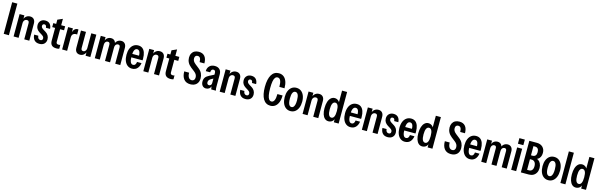

<svg xmlns="http://www.w3.org/2000/svg" viewBox="108 -2473 13161 4226"><g transform="rotate(15 6688.0 -360.0)"><path d="M57 0V-720H175V0Z M282 0V-510H391V-414H396V0ZM525 0V-364Q525 -397 512 -411.5Q499 -426 473 -426Q449 -426 431.5 -413.5Q414 -401 405 -380.5Q396 -360 396 -335L381 -414Q401 -465 437 -492.5Q473 -520 524 -520Q578 -520 609 -485.5Q640 -451 640 -390V0Z M869 10Q795 10 754 -34Q713 -78 709 -157H803Q806 -117 824 -96.5Q842 -76 871 -76Q895 -76 908 -88.5Q921 -101 921 -125Q921 -144 911 -161Q901 -178 869 -198L810 -235Q770 -261 748 -296Q726 -331 726 -380Q726 -442 765 -481Q804 -520 868 -520Q935 -520 972.5 -480.5Q1010 -441 1014 -369H920Q917 -404 904.5 -419Q892 -434 871 -434Q850 -434 837.5 -422Q825 -410 825 -387Q825 -369 835.5 -352.5Q846 -336 874 -318L938 -278Q975 -255 997.5 -217Q1020 -179 1020 -130Q1020 -67 980 -28.5Q940 10 869 10Z M1258 10Q1186 10 1151 -24.5Q1116 -59 1116 -129V-606L1230 -656V-130Q1230 -105 1243.5 -93Q1257 -81 1286 -81Q1297 -81 1306.5 -83Q1316 -85 1323 -89V-1Q1313 5 1295.5 7.5Q1278 10 1258 10ZM1050 -419V-510H1320V-419Z M1388 0V-510H1497V-391H1502V0ZM1502 -303 1486 -388Q1503 -458 1532 -489Q1561 -520 1602 -520Q1613 -520 1622 -517V-403Q1619 -404 1613 -404.5Q1607 -405 1598 -405Q1554 -405 1528 -380Q1502 -355 1502 -303Z M1794 10Q1760 10 1734 -4.5Q1708 -19 1694.5 -47.5Q1681 -76 1681 -116V-510H1795V-141Q1795 -113 1808 -98.5Q1821 -84 1844 -84Q1866 -84 1882 -96.5Q1898 -109 1907 -129.5Q1916 -150 1916 -173L1931 -94Q1912 -45 1877 -17.5Q1842 10 1794 10ZM1922 0V-95H1916V-510H2031V0Z M2132 0V-510H2241V-414H2246V0ZM2365 0V-368Q2365 -398 2353.5 -412Q2342 -426 2319 -426Q2296 -426 2280 -414.5Q2264 -403 2255 -382.5Q2246 -362 2246 -335L2231 -414Q2251 -468 2286 -494Q2321 -520 2369 -520Q2420 -520 2450 -485.5Q2480 -451 2480 -390V0ZM2598 0V-368Q2598 -398 2586.5 -412Q2575 -426 2552 -426Q2530 -426 2513.5 -414.5Q2497 -403 2488.5 -383Q2480 -363 2480 -335L2461 -416Q2483 -469 2518 -494.5Q2553 -520 2601 -520Q2651 -520 2682 -485.5Q2713 -451 2713 -390V0Z M2978 10Q2920 10 2876.5 -23Q2833 -56 2809.5 -115.5Q2786 -175 2786 -256Q2786 -338 2810.5 -397Q2835 -456 2880 -488Q2925 -520 2986 -520Q3043 -520 3081.5 -491Q3120 -462 3140.5 -405.5Q3161 -349 3161 -266Q3161 -255 3161 -245.5Q3161 -236 3159 -227H2857V-306H3089L3061 -272Q3060 -358 3041 -395.5Q3022 -433 2984 -433Q2944 -433 2923 -390Q2902 -347 2902 -256Q2902 -165 2922 -121Q2942 -77 2982 -77Q3013 -77 3030 -99Q3047 -121 3052 -162H3154Q3143 -86 3099 -38Q3055 10 2978 10Z M3238 0V-510H3347V-414H3352V0ZM3481 0V-364Q3481 -397 3468 -411.5Q3455 -426 3429 -426Q3405 -426 3387.5 -413.5Q3370 -401 3361 -380.5Q3352 -360 3352 -335L3337 -414Q3357 -465 3393 -492.5Q3429 -520 3480 -520Q3534 -520 3565 -485.5Q3596 -451 3596 -390V0Z M3860 10Q3788 10 3753 -24.5Q3718 -59 3718 -129V-606L3832 -656V-130Q3832 -105 3845.5 -93Q3859 -81 3888 -81Q3899 -81 3908.5 -83Q3918 -85 3925 -89V-1Q3915 5 3897.5 7.5Q3880 10 3860 10ZM3652 -419V-510H3922V-419Z M4310 10Q4212 10 4160.5 -53.5Q4109 -117 4109 -230H4220Q4220 -160 4245.5 -122Q4271 -84 4315 -84Q4348 -84 4367 -105Q4386 -126 4386 -166Q4386 -199 4370 -229Q4354 -259 4317 -287L4236 -350Q4183 -392 4157 -442Q4131 -492 4131 -550Q4131 -607 4153 -647.5Q4175 -688 4215 -709Q4255 -730 4311 -730Q4399 -730 4445.5 -674.5Q4492 -619 4492 -514H4383Q4383 -578 4364 -607Q4345 -636 4308 -636Q4278 -636 4260.5 -617.5Q4243 -599 4243 -562Q4243 -528 4259.5 -500.5Q4276 -473 4311 -445L4391 -382Q4448 -338 4472.5 -285.5Q4497 -233 4497 -174Q4497 -87 4446.5 -38.5Q4396 10 4310 10Z M4786 0Q4780 -18 4777.5 -39.5Q4775 -61 4775 -85H4770V-366Q4770 -401 4757.5 -417Q4745 -433 4721 -433Q4694 -433 4680 -413Q4666 -393 4666 -358H4565Q4565 -429 4609 -474.5Q4653 -520 4730 -520Q4802 -520 4841.5 -480Q4881 -440 4881 -367V-85Q4881 -64 4883 -42.5Q4885 -21 4891 0ZM4664 10Q4616 10 4585 -25Q4554 -60 4554 -120Q4554 -174 4579.5 -211.5Q4605 -249 4668 -280L4797 -345V-257L4727 -220Q4694 -203 4679 -181.5Q4664 -160 4664 -132Q4664 -105 4677.5 -91Q4691 -77 4713 -77Q4738 -77 4754 -94.5Q4770 -112 4770 -139L4780 -76Q4765 -32 4735 -11Q4705 10 4664 10Z M4978 0V-510H5087V-414H5092V0ZM5221 0V-364Q5221 -397 5208 -411.5Q5195 -426 5169 -426Q5145 -426 5127.5 -413.5Q5110 -401 5101 -380.5Q5092 -360 5092 -335L5077 -414Q5097 -465 5133 -492.5Q5169 -520 5220 -520Q5274 -520 5305 -485.5Q5336 -451 5336 -390V0Z M5565 10Q5491 10 5450 -34Q5409 -78 5405 -157H5499Q5502 -117 5520 -96.5Q5538 -76 5567 -76Q5591 -76 5604 -88.5Q5617 -101 5617 -125Q5617 -144 5607 -161Q5597 -178 5565 -198L5506 -235Q5466 -261 5444 -296Q5422 -331 5422 -380Q5422 -442 5461 -481Q5500 -520 5564 -520Q5631 -520 5668.5 -480.5Q5706 -441 5710 -369H5616Q5613 -404 5600.5 -419Q5588 -434 5567 -434Q5546 -434 5533.5 -422Q5521 -410 5521 -387Q5521 -369 5531.5 -352.5Q5542 -336 5570 -318L5634 -278Q5671 -255 5693.5 -217Q5716 -179 5716 -130Q5716 -67 5676 -28.5Q5636 10 5565 10Z M6131 10Q6079 10 6037.5 -14.5Q5996 -39 5968 -86Q5940 -133 5925.5 -202Q5911 -271 5911 -361Q5911 -450 5926 -519Q5941 -588 5969 -635Q5997 -682 6038.5 -706Q6080 -730 6133 -730Q6198 -730 6243.5 -696Q6289 -662 6313 -597.5Q6337 -533 6337 -442H6220Q6220 -540 6197.5 -587Q6175 -634 6131 -634Q6098 -634 6075.5 -606.5Q6053 -579 6042 -519.5Q6031 -460 6031 -364Q6031 -267 6042.5 -205.5Q6054 -144 6076.5 -115Q6099 -86 6132 -86Q6174 -86 6196.5 -134.5Q6219 -183 6219 -278H6337Q6337 -188 6312.5 -123.5Q6288 -59 6242 -24.5Q6196 10 6131 10Z M6590 10Q6530 10 6484.5 -23.5Q6439 -57 6415 -117.5Q6391 -178 6391 -257Q6391 -337 6415.5 -396Q6440 -455 6484.5 -487.5Q6529 -520 6590 -520Q6652 -520 6696.5 -487.5Q6741 -455 6765.5 -396Q6790 -337 6790 -257Q6790 -178 6765.5 -117.5Q6741 -57 6696.5 -23.5Q6652 10 6590 10ZM6590 -82Q6616 -82 6634 -100.5Q6652 -119 6662 -158Q6672 -197 6672 -257Q6672 -346 6650.5 -387Q6629 -428 6590 -428Q6552 -428 6530.5 -387Q6509 -346 6509 -257Q6509 -197 6519 -158Q6529 -119 6547 -100.5Q6565 -82 6590 -82Z M6867 0V-510H6976V-414H6981V0ZM7110 0V-364Q7110 -397 7097 -411.5Q7084 -426 7058 -426Q7034 -426 7016.5 -413.5Q6999 -401 6990 -380.5Q6981 -360 6981 -335L6966 -414Q6986 -465 7022 -492.5Q7058 -520 7109 -520Q7163 -520 7194 -485.5Q7225 -451 7225 -390V0Z M7579 0V-100L7587 -97Q7576 -45 7540 -17.5Q7504 10 7457 10Q7408 10 7373 -21Q7338 -52 7319 -109.5Q7300 -167 7300 -248Q7300 -333 7320 -393.5Q7340 -454 7376.5 -487Q7413 -520 7463 -520Q7508 -520 7544.5 -491Q7581 -462 7589 -407L7574 -405V-720H7689V0ZM7499 -84Q7538 -84 7559 -126.5Q7580 -169 7580 -256Q7580 -344 7559 -385Q7538 -426 7499 -426Q7460 -426 7439 -383.5Q7418 -341 7418 -254Q7418 -167 7439 -125.5Q7460 -84 7499 -84Z M7958 10Q7900 10 7856.5 -23Q7813 -56 7789.5 -115.5Q7766 -175 7766 -256Q7766 -338 7790.5 -397Q7815 -456 7860 -488Q7905 -520 7966 -520Q8023 -520 8061.5 -491Q8100 -462 8120.5 -405.5Q8141 -349 8141 -266Q8141 -255 8141 -245.5Q8141 -236 8139 -227H7837V-306H8069L8041 -272Q8040 -358 8021 -395.5Q8002 -433 7964 -433Q7924 -433 7903 -390Q7882 -347 7882 -256Q7882 -165 7902 -121Q7922 -77 7962 -77Q7993 -77 8010 -99Q8027 -121 8032 -162H8134Q8123 -86 8079 -38Q8035 10 7958 10Z M8218 0V-510H8327V-414H8332V0ZM8461 0V-364Q8461 -397 8448 -411.5Q8435 -426 8409 -426Q8385 -426 8367.5 -413.5Q8350 -401 8341 -380.5Q8332 -360 8332 -335L8317 -414Q8337 -465 8373 -492.5Q8409 -520 8460 -520Q8514 -520 8545 -485.5Q8576 -451 8576 -390V0Z M8805 10Q8731 10 8690 -34Q8649 -78 8645 -157H8739Q8742 -117 8760 -96.5Q8778 -76 8807 -76Q8831 -76 8844 -88.5Q8857 -101 8857 -125Q8857 -144 8847 -161Q8837 -178 8805 -198L8746 -235Q8706 -261 8684 -296Q8662 -331 8662 -380Q8662 -442 8701 -481Q8740 -520 8804 -520Q8871 -520 8908.5 -480.5Q8946 -441 8950 -369H8856Q8853 -404 8840.5 -419Q8828 -434 8807 -434Q8786 -434 8773.5 -422Q8761 -410 8761 -387Q8761 -369 8771.5 -352.5Q8782 -336 8810 -318L8874 -278Q8911 -255 8933.5 -217Q8956 -179 8956 -130Q8956 -67 8916 -28.5Q8876 10 8805 10Z M9197 10Q9139 10 9095.5 -23Q9052 -56 9028.5 -115.5Q9005 -175 9005 -256Q9005 -338 9029.5 -397Q9054 -456 9099 -488Q9144 -520 9205 -520Q9262 -520 9300.5 -491Q9339 -462 9359.5 -405.5Q9380 -349 9380 -266Q9380 -255 9380 -245.5Q9380 -236 9378 -227H9076V-306H9308L9280 -272Q9279 -358 9260 -395.5Q9241 -433 9203 -433Q9163 -433 9142 -390Q9121 -347 9121 -256Q9121 -165 9141 -121Q9161 -77 9201 -77Q9232 -77 9249 -99Q9266 -121 9271 -162H9373Q9362 -86 9318 -38Q9274 10 9197 10Z M9716 0V-100L9724 -97Q9713 -45 9677 -17.5Q9641 10 9594 10Q9545 10 9510 -21Q9475 -52 9456 -109.5Q9437 -167 9437 -248Q9437 -333 9457 -393.5Q9477 -454 9513.5 -487Q9550 -520 9600 -520Q9645 -520 9681.5 -491Q9718 -462 9726 -407L9711 -405V-720H9826V0ZM9636 -84Q9675 -84 9696 -126.5Q9717 -169 9717 -256Q9717 -344 9696 -385Q9675 -426 9636 -426Q9597 -426 9576 -383.5Q9555 -341 9555 -254Q9555 -167 9576 -125.5Q9597 -84 9636 -84Z M10248 10Q10150 10 10098.5 -53.5Q10047 -117 10047 -230H10158Q10158 -160 10183.5 -122Q10209 -84 10253 -84Q10286 -84 10305 -105Q10324 -126 10324 -166Q10324 -199 10308 -229Q10292 -259 10255 -287L10174 -350Q10121 -392 10095 -442Q10069 -492 10069 -550Q10069 -607 10091 -647.5Q10113 -688 10153 -709Q10193 -730 10249 -730Q10337 -730 10383.5 -674.5Q10430 -619 10430 -514H10321Q10321 -578 10302 -607Q10283 -636 10246 -636Q10216 -636 10198.5 -617.5Q10181 -599 10181 -562Q10181 -528 10197.5 -500.5Q10214 -473 10249 -445L10329 -382Q10386 -338 10410.5 -285.5Q10435 -233 10435 -174Q10435 -87 10384.5 -38.5Q10334 10 10248 10Z M10678 10Q10620 10 10576.5 -23Q10533 -56 10509.5 -115.5Q10486 -175 10486 -256Q10486 -338 10510.5 -397Q10535 -456 10580 -488Q10625 -520 10686 -520Q10743 -520 10781.5 -491Q10820 -462 10840.5 -405.5Q10861 -349 10861 -266Q10861 -255 10861 -245.5Q10861 -236 10859 -227H10557V-306H10789L10761 -272Q10760 -358 10741 -395.5Q10722 -433 10684 -433Q10644 -433 10623 -390Q10602 -347 10602 -256Q10602 -165 10622 -121Q10642 -77 10682 -77Q10713 -77 10730 -99Q10747 -121 10752 -162H10854Q10843 -86 10799 -38Q10755 10 10678 10Z M10938 0V-510H11047V-414H11052V0ZM11171 0V-368Q11171 -398 11159.5 -412Q11148 -426 11125 -426Q11102 -426 11086 -414.5Q11070 -403 11061 -382.5Q11052 -362 11052 -335L11037 -414Q11057 -468 11092 -494Q11127 -520 11175 -520Q11226 -520 11256 -485.5Q11286 -451 11286 -390V0ZM11404 0V-368Q11404 -398 11392.5 -412Q11381 -426 11358 -426Q11336 -426 11319.5 -414.5Q11303 -403 11294.5 -383Q11286 -363 11286 -335L11267 -416Q11289 -469 11324 -494.5Q11359 -520 11407 -520Q11457 -520 11488 -485.5Q11519 -451 11519 -390V0Z M11620 0V-510H11734V0ZM11615 -593V-720H11739V-593Z M11931 0V-90H12004Q12047 -90 12071.5 -121Q12096 -152 12096 -207Q12096 -267 12070 -300Q12044 -333 11999 -333H11931V-421H11995Q12037 -421 12060 -447Q12083 -473 12083 -525Q12083 -577 12061 -603.5Q12039 -630 11998 -630H11931V-720H12016Q12097 -720 12148 -671Q12199 -622 12199 -538Q12199 -485 12179.5 -447Q12160 -409 12127.5 -389Q12095 -369 12053 -369V-390Q12099 -390 12135 -366Q12171 -342 12192.5 -298.5Q12214 -255 12214 -196Q12214 -137 12190 -92.5Q12166 -48 12123.5 -24Q12081 0 12024 0ZM11841 0V-720H11959V0Z M12465 10Q12405 10 12359.5 -23.5Q12314 -57 12290 -117.5Q12266 -178 12266 -257Q12266 -337 12290.5 -396Q12315 -455 12359.5 -487.5Q12404 -520 12465 -520Q12527 -520 12571.5 -487.5Q12616 -455 12640.5 -396Q12665 -337 12665 -257Q12665 -178 12640.5 -117.5Q12616 -57 12571.5 -23.5Q12527 10 12465 10ZM12465 -82Q12491 -82 12509 -100.5Q12527 -119 12537 -158Q12547 -197 12547 -257Q12547 -346 12525.5 -387Q12504 -428 12465 -428Q12427 -428 12405.5 -387Q12384 -346 12384 -257Q12384 -197 12394 -158Q12404 -119 12422 -100.5Q12440 -82 12465 -82Z M12742 0V-720H12856V0Z M13215 0V-100L13223 -97Q13212 -45 13176 -17.5Q13140 10 13093 10Q13044 10 13009 -21Q12974 -52 12955 -109.5Q12936 -167 12936 -248Q12936 -333 12956 -393.5Q12976 -454 13012.5 -487Q13049 -520 13099 -520Q13144 -520 13180.5 -491Q13217 -462 13225 -407L13210 -405V-720H13325V0ZM13135 -84Q13174 -84 13195 -126.5Q13216 -169 13216 -256Q13216 -344 13195 -385Q13174 -426 13135 -426Q13096 -426 13075 -383.5Q13054 -341 13054 -254Q13054 -167 13075 -125.5Q13096 -84 13135 -84Z"/></g></svg>

Font: Instrument Sans Condensed SemiBold
Style: Regular
Weight: 600
Width: 3
Designer: Rodrigo Fuenzalida
Foundry: fragTYPE
Version: Version 1.000;gftools[0.9.28]